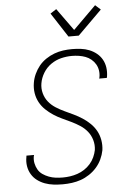

<svg xmlns="http://www.w3.org/2000/svg" viewBox="-63 -1023 727 1077"><g transform="rotate(-5 300.0 -484.5)"><path d="M246 8Q220 8 194.5 5Q169 2 146 -6.5Q123 -15 103.5 -29.5Q84 -44 71.5 -65Q59 -86 55 -111Q51 -136 56 -162L57 -170H100Q100 -169 99 -167Q98 -165 98 -164Q94 -143 98 -123.5Q102 -104 111.5 -87.5Q121 -71 137 -60Q153 -49 171.5 -42Q190 -35 209.5 -32.5Q229 -30 250 -30Q270 -30 291 -33Q312 -36 332.5 -43Q353 -50 371.5 -62Q390 -74 405 -91Q420 -108 429 -128Q438 -148 442 -168Q446 -197 438 -224.5Q430 -252 413 -273Q396 -294 373 -309Q350 -324 325 -336Q300 -348 275 -359.5Q250 -371 227 -386Q204 -401 184 -420Q164 -439 151 -463Q138 -487 133.5 -515Q129 -543 134 -573Q138 -598 149 -622Q160 -646 176.5 -666.5Q193 -687 216 -702.5Q239 -718 263.5 -727Q288 -736 313 -739.5Q338 -743 363 -743Q388 -743 413 -740Q438 -737 460.5 -728Q483 -719 501.5 -704Q520 -689 531.5 -668.5Q543 -648 546.5 -623.5Q550 -599 546 -573L544 -565H501Q501 -566 502 -568Q503 -570 503 -571Q507 -591 504 -610.5Q501 -630 491.5 -646Q482 -662 467.5 -674Q453 -686 435.5 -692.5Q418 -699 398.5 -702Q379 -705 359 -705Q329 -705 298.5 -697.5Q268 -690 241.5 -671.5Q215 -653 198 -625Q181 -597 176 -567Q171 -538 178.5 -510.5Q186 -483 203 -462Q220 -441 243.5 -426Q267 -411 292 -399.5Q317 -388 342 -376Q367 -364 390 -349Q413 -334 432.5 -315Q452 -296 465 -272.5Q478 -249 483 -220.5Q488 -192 484 -163Q479 -137 467.5 -112.5Q456 -88 438 -67.5Q420 -47 396.5 -31.5Q373 -16 348.5 -7.5Q324 1 298 4.5Q272 8 246 8ZM350 -815 261 -952 295 -974 385 -849 514 -977 544 -950 408 -815Z"/></g></svg>

Font: Iosevka Aile XLt Obl
Style: Regular
Weight: 200
Italic angle: -9°
Designer: Belleve Invis
Foundry: Belleve Invis
Version: Version 31.1.0; ttfautohint (v1.8.4)